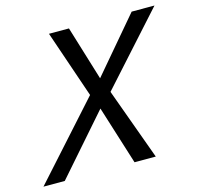

<svg xmlns="http://www.w3.org/2000/svg" viewBox="-118 -758 885 860"><g transform="rotate(-15 325.0 -327.5)"><path d="M-19.8 0 302.8 -359H313.2L564.6 -655H670.5L363.6 -314H354L79 0ZM501 0H402.5L303.9 -314H297.9L181.2 -655H273.9L364.4 -359H370.4Z"/></g></svg>

Font: Intel One Mono Light
Style: Italic
Weight: 300
Italic angle: -16°
Monospace: yes
Designer: Fred Shallcrass
Foundry: Frere-Jones Type LLC
Version: Version 1.004